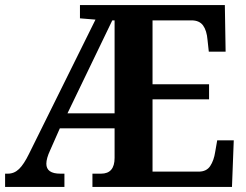

<svg xmlns="http://www.w3.org/2000/svg" viewBox="-20 -734 967 754"><path d="M0 0V-52H11Q36 -52 55 -70.5Q74 -89 94 -130L355 -657L294 -662V-714H863L866 -531H800L795 -577Q792 -614 777.5 -634Q763 -654 732 -654H579V-403H801V-344H579V-60H760Q791 -60 805.5 -82Q820 -104 825 -137L833 -183H898L891 0H343V-52H377Q430 -52 430 -114V-230H215L177 -144Q162 -112 162 -91Q162 -52 217 -52H233V0ZM245 -289H430V-654H421Z"/></svg>

Font: Noto Serif Tamil SemiCondensed
Style: Bold Italic
Weight: 700
Width: 4
Italic angle: -12°
Designer: Indian Type Foundry, Tom Grace, and the Monotype Design Team
Foundry: Monotype Imaging Inc.
Version: Version 2.003; ttfautohint (v1.8.4.7-5d5b)